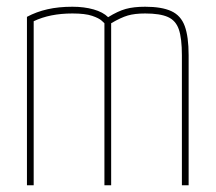

<svg xmlns="http://www.w3.org/2000/svg" viewBox="-20 -550 640 570"><path d="M60 0V-500Q88 -515 121 -522.5Q154 -530 195 -530Q230 -530 258 -522Q286 -514 301 -499Q330 -517 353.5 -523.5Q377 -530 411 -530Q460 -530 488.5 -517Q517 -504 528.5 -472.5Q540 -441 540 -386V0H520V-386Q520 -436 511 -462.5Q502 -489 478.5 -499.5Q455 -510 411 -510Q380 -510 359.5 -504Q339 -498 310 -481V0H290V-481Q290 -481 282 -488.5Q274 -496 253.5 -503Q233 -510 195 -510Q128 -510 80 -487V0Z"/></svg>

Font: M PLUS Code Latin Expanded Thin
Style: Regular
Weight: 250
Width: 7
Designer: Coji Morishita
Foundry: UNDERFOREST DESIGN
Version: Version 1.002; ttfautohint (v1.8.3)